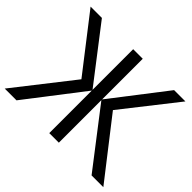

<svg xmlns="http://www.w3.org/2000/svg" viewBox="-158 -934 1155 1155"><g transform="rotate(45 419.5 -357.0)"><path d="M286.6 -365.7 16.6 -713.9H112.8L378.9 -368.2V-713.9H460.4V-368.2L727.1 -713.9H823.2L551.8 -368.7L838.9 0H738.8L460.4 -361.8V0H378.9V-361.8L100.1 0H0Z"/></g></svg>

Font: Viking Open Sans
Style: Regular
Weight: 400
Foundry: Ascender Corporation
Version: Version 2.001